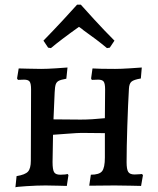

<svg xmlns="http://www.w3.org/2000/svg" viewBox="-20 -794 676 822"><path d="M51 -40Q88 -46 100 -59.5Q112 -73 112 -106L113 -411Q113 -436 107 -444.5Q101 -453 83 -453L57 -452L53 -458L60 -501Q70 -501 98.5 -500Q127 -499 156 -499Q181 -499 219 -501.5Q257 -504 269 -505L264 -457Q241 -453 231.5 -448Q222 -443 218.5 -432.5Q215 -422 214 -398L209 -283L325 -282Q372 -282 429 -288L430 -411Q430 -436 424 -444.5Q418 -453 400 -453L373 -452L370 -458L376 -501Q387 -500 415.5 -499.5Q444 -499 473 -499Q497 -499 536 -501.5Q575 -504 587 -505L583 -458Q553 -453 543 -444.5Q533 -436 532 -414Q528 -346 525 -253.5Q522 -161 522 -100Q522 -69 529 -58Q536 -47 556 -47Q567 -47 576 -48Q585 -49 588 -49L592 -44L584 2Q573 2 540.5 1Q508 0 471 0L362 1L369 -46Q405 -46 417 -61Q429 -76 429 -120V-224L329 -225Q314 -225 268.5 -221.5Q223 -218 207 -217L205 -100Q205 -68 211.5 -57Q218 -46 238 -46Q250 -46 258.5 -47Q267 -48 270 -49L273 -44L266 2Q256 2 229 1Q202 0 175 0Q139 0 93 3Q47 6 46 8ZM186 -590 166 -620Q208 -663 252.5 -711Q297 -759 310 -774H326Q339 -759 383.5 -710.5Q428 -662 470 -620L450 -590L438 -588Q395 -624 338 -664Q329 -672 318 -679Q238 -622 198 -588Z"/></svg>

Font: Alegreya SC Medium
Style: Regular
Weight: 500
Designer: Juan Pablo del Peral
Foundry: Huerta Tipografica
Version: Version 2.007; ttfautohint (v1.6)